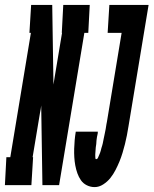

<svg xmlns="http://www.w3.org/2000/svg" viewBox="-70 -755 626 783"><path d="M-50 0 -44 -114H-28L56 -621H50L57 -735H143L148 -410Q149 -418 150.5 -425.5Q152 -433 153 -441L183 -621H182L188 -735H296L290 -621H274L171 0H103L98 -325Q97 -317 96 -309.5Q95 -302 93 -294L63 -114H65L58 0ZM316 8Q299 8 284 0.5Q269 -7 260 -20Q251 -33 245.5 -48.5Q240 -64 237 -80.5Q234 -97 233 -114Q232 -131 232.5 -148.5Q233 -166 234.5 -183Q236 -200 239 -218H329Q329 -214 328.5 -210.5Q328 -207 327 -203.5Q326 -200 325.5 -196.5Q325 -193 324.5 -189.5Q324 -186 323.5 -182Q323 -178 323 -174.5Q323 -171 322.5 -167.5Q322 -164 321.5 -160.5Q321 -157 320.5 -153.5Q320 -150 320 -146.5Q320 -143 319.5 -139.5Q319 -136 319 -132.5Q319 -129 318.5 -125.5Q318 -122 318.5 -118.5Q319 -115 319 -110.5Q319 -106 322 -106Q327 -106 329.5 -111.5Q332 -117 334 -122Q336 -127 338 -131.5Q340 -136 341 -141Q342 -146 343.5 -151Q345 -156 346.5 -160.5Q348 -165 349 -170Q350 -175 351 -180Q352 -185 353 -190Q354 -195 355 -199.5Q356 -204 357 -209Q358 -214 359 -219Q360 -224 361 -229Q362 -234 362.5 -238.5Q363 -243 364 -248Q365 -253 366 -258L426 -621H369L376 -735H536L454 -240Q451 -221 447.5 -203Q444 -185 439.5 -167Q435 -149 429.5 -131Q424 -113 417 -96Q410 -79 401 -61.5Q392 -44 380 -29Q368 -14 351 -3Q334 8 316 8Z"/></svg>

Font: Iosevka Curly Slab HvObl
Style: Regular
Weight: 900
Italic angle: -9°
Monospace: yes
Designer: Belleve Invis
Foundry: Belleve Invis
Version: Version 11.1.0; ttfautohint (v1.8.3)